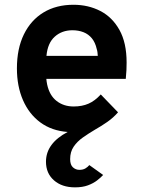

<svg xmlns="http://www.w3.org/2000/svg" viewBox="-20 -543 597 806"><path d="M295 243.5Q240 243.5 206.5 214Q173 184.5 173 136Q173 97 196 65.8Q219 34.5 264 11Q197 6 149.5 -29Q102 -64 76.5 -122.5Q51 -181 51 -256Q51 -338.5 80.2 -398.5Q109.5 -458.5 162.8 -490.8Q216 -523 288.5 -523Q350.5 -523 401 -497Q451.5 -471 481.5 -417.2Q511.5 -363.5 511.5 -280.5Q511.5 -267.5 510.8 -248.8Q510 -230 508 -212H174.5Q175 -206 175.8 -200.5Q176.5 -195 178 -188Q188 -142 217.8 -119Q247.5 -96 289 -96Q324.5 -96 351.5 -107.8Q378.5 -119.5 403 -146.5L475.5 -71.5Q456 -49 430.5 -31.2Q405 -13.5 378.5 1.5Q351.5 17.5 327.8 34.2Q304 51 289.2 72.8Q274.5 94.5 274.5 125Q274.5 149 286.2 159.5Q298 170 313 170Q328.5 170 338.5 164Q348.5 158 355 150L413 191.5Q403.5 202 387.8 214.2Q372 226.5 349.2 235Q326.5 243.5 295 243.5ZM175 -308.5H390.5Q390 -316 389.2 -323Q388.5 -330 386 -337.5Q380 -364.5 365.8 -382Q351.5 -399.5 330.5 -407.8Q309.5 -416 284 -416Q240 -416 210 -389.2Q180 -362.5 175 -308.5Z"/></svg>

Font: Undotted
Style: Bold
Weight: 700
Designer: Delve Withrington, Dave Bailey, Thomas Jockin
Foundry: Delve Fonts LLC
Version: Version 4.000